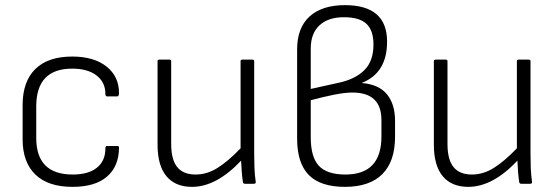

<svg xmlns="http://www.w3.org/2000/svg" viewBox="-20 -715 2168 747"><path d="M262 12Q167 12 117.5 -36Q68 -84 68 -173V-306Q68 -398 117.5 -446.5Q167 -495 261 -495Q345 -495 394 -456.5Q443 -418 443 -353Q443 -340 436 -340H396Q390 -340 390 -350Q390 -395 355.5 -421.5Q321 -448 261 -448Q121 -448 121 -301V-178Q121 -36 263 -36Q324 -36 357 -62.5Q390 -89 390 -137Q390 -147 396 -147H436Q443 -147 443 -141Q443 -69 397 -28.5Q351 12 262 12Z M727 12Q662 12 627.5 -29.5Q593 -71 593 -152V-477Q593 -483 600 -483H640Q646 -483 646 -477V-155Q646 -94 669.5 -65Q693 -36 741 -36Q785 -36 826 -61.5Q867 -87 916 -138V-477Q916 -483 922 -483H962Q969 -483 969 -477V-116Q969 -89 970 -61.5Q971 -34 975 -7Q976 0 967 0H933Q926 0 925 -7Q922 -27 920.5 -47.5Q919 -68 918 -90Q822 12 727 12Z M1322 12Q1227 12 1181.5 -34Q1136 -80 1136 -176V-523Q1136 -607 1184.5 -651Q1233 -695 1322 -695Q1486 -695 1486 -553Q1486 -432 1389 -393V-392Q1455 -386 1486 -347.5Q1517 -309 1517 -245V-183Q1517 -87 1467.5 -37.5Q1418 12 1322 12ZM1189 -369 1302 -394Q1364 -408 1398.5 -443Q1433 -478 1433 -542Q1433 -597 1405.5 -622.5Q1378 -648 1318 -648Q1257 -648 1223 -616.5Q1189 -585 1189 -526ZM1324 -36Q1464 -36 1464 -184V-248Q1464 -355 1351 -355Q1321 -355 1277 -346Q1233 -337 1189 -325V-181Q1189 -104 1220.5 -70Q1252 -36 1324 -36Z M1802 12Q1737 12 1702.5 -29.5Q1668 -71 1668 -152V-477Q1668 -483 1675 -483H1715Q1721 -483 1721 -477V-155Q1721 -94 1744.5 -65Q1768 -36 1816 -36Q1860 -36 1901 -61.5Q1942 -87 1991 -138V-477Q1991 -483 1997 -483H2037Q2044 -483 2044 -477V-116Q2044 -89 2045 -61.5Q2046 -34 2050 -7Q2051 0 2042 0H2008Q2001 0 2000 -7Q1997 -27 1995.5 -47.5Q1994 -68 1993 -90Q1897 12 1802 12Z"/></svg>

Font: Sofia Sans Light
Style: Regular
Weight: 300
Designer: Botio Nikoltchev, Ani Petrova
Foundry: lettersoup
Version: Version 4.100; ttfautohint (v1.8.3)